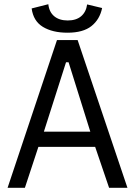

<svg xmlns="http://www.w3.org/2000/svg" viewBox="-20 -890 640 910"><path d="M431 -194H162L98 0H16L250 -700H348L584 0H497ZM188 -266H408L305 -595H293ZM209 -870Q213 -833 237 -813Q261 -793 301 -793Q341 -793 364.5 -813Q388 -833 393 -869L464 -852Q453 -798 413.5 -766.5Q374 -735 300 -735Q229 -735 183.5 -762.5Q138 -790 130 -850Z"/></svg>

Font: PT Mono
Style: Regular
Weight: 400
Monospace: yes
Designer: A.Korolkova, I.Chaeva
Foundry: ParaType Ltd
Version: Version 1.001W OFL